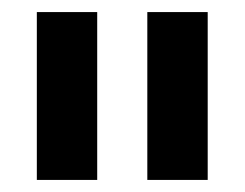

<svg xmlns="http://www.w3.org/2000/svg" viewBox="-20 -783 406 318"><path d="M141 -485H41V-763H141ZM324 -485H224V-763H324Z"/></svg>

Font: Open Sauce Two
Style: Bold
Weight: 700
Designer: Alfredo Marco Pradil
Foundry: Creative Sauce Fz LLC
Version: Version 1.477